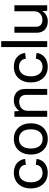

<svg xmlns="http://www.w3.org/2000/svg" viewBox="1208 -2038 840 3297"><g transform="rotate(-90 1628.5 -390.0)"><path d="M308 9Q227 9 167 -27.5Q107 -64 74 -129.5Q41 -195 41 -282Q41 -370 74.5 -435.5Q108 -501 168.5 -537Q229 -573 310 -573Q412 -573 474.5 -519.5Q537 -466 548 -379L448 -367Q442 -426 404 -455Q366 -484 307 -484Q233 -484 189.5 -430.5Q146 -377 146 -282Q146 -188 189 -134Q232 -80 307 -80Q366 -80 404 -110Q442 -140 448 -195L548 -183Q540 -122 507.5 -79Q475 -36 424 -13.5Q373 9 308 9Z M892 10Q810 10 749.5 -26.5Q689 -63 656 -128Q623 -193 623 -280Q623 -369 656.5 -434.5Q690 -500 750.5 -536.5Q811 -573 892 -573Q973 -573 1033 -536.5Q1093 -500 1126 -434.5Q1159 -369 1159 -281Q1159 -193 1126 -127.5Q1093 -62 1033 -26Q973 10 892 10ZM891 -78Q969 -78 1012.5 -132Q1056 -186 1056 -282Q1056 -379 1012.5 -432Q969 -485 892 -485Q813 -485 769.5 -430.5Q726 -376 726 -281Q726 -185 769.5 -131.5Q813 -78 891 -78Z M1271 0V-563H1365L1371 -478Q1407 -527 1452 -550Q1497 -573 1555 -573Q1640 -573 1694.5 -524.5Q1749 -476 1749 -376V0H1647V-366Q1647 -419 1617 -450Q1587 -481 1526 -481Q1485 -481 1450 -463.5Q1415 -446 1394.5 -413Q1374 -380 1374 -334V0Z M2128 9Q2047 9 1987 -27.5Q1927 -64 1894 -129.5Q1861 -195 1861 -282Q1861 -370 1894.5 -435.5Q1928 -501 1988.5 -537Q2049 -573 2130 -573Q2232 -573 2294.5 -519.5Q2357 -466 2368 -379L2268 -367Q2262 -426 2224 -455Q2186 -484 2127 -484Q2053 -484 2009.5 -430.5Q1966 -377 1966 -282Q1966 -188 2009 -134Q2052 -80 2127 -80Q2186 -80 2224 -110Q2262 -140 2268 -195L2368 -183Q2360 -122 2327.5 -79Q2295 -36 2244 -13.5Q2193 9 2128 9Z M2468 0V-790H2570V0Z M2913 10Q2816 10 2765 -42.5Q2714 -95 2714 -182V-563H2817V-191Q2817 -139 2849 -110.5Q2881 -82 2934 -82Q2979 -82 3012.5 -100Q3046 -118 3064.5 -149.5Q3083 -181 3083 -223V-563H3186V0H3091L3086 -85Q3060 -41 3013.5 -15.5Q2967 10 2913 10Z"/></g></svg>

Font: BDO Grotesk
Style: Regular
Weight: 400
Designer: Deni Anggara
Foundry: Lokal Container
Version: Version 2.000